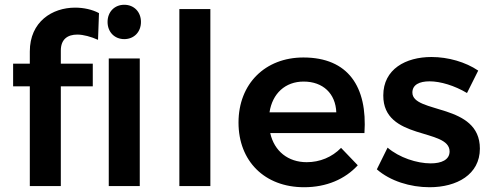

<svg xmlns="http://www.w3.org/2000/svg" viewBox="-20 -780 2062 805"><path d="M501 -616C542 -616 571 -646 571 -688C571 -730 542 -760 501 -760C460 -760 431 -730 431 -688C431 -646 460 -616 501 -616ZM105 -564V-513H35V-418H105V0H235V-418H369V-513H235V-568C235 -616 264 -635 304 -635C330 -635 362 -626 391 -613L395 -725C367 -740 331 -748 295 -748C199 -748 105 -689 105 -564ZM436 -535V0H566V-535Z M862 -742H732V0H862Z M1252 -539C1092 -539 980 -429 980 -266C980 -105 1089 5 1255 5C1349 5 1427 -29 1480 -87L1410 -160C1372 -121 1321 -100 1266 -100C1188 -100 1130 -146 1113 -222H1508C1521 -416 1440 -539 1252 -539ZM1390 -309H1110C1122 -388 1176 -438 1253 -438C1334 -438 1387 -388 1390 -309Z M1938 -390 1985 -484C1932 -520 1859 -541 1789 -541C1681 -541 1587 -490 1587 -380C1586 -190 1865 -244 1865 -145C1865 -110 1831 -95 1786 -95C1728 -95 1654 -119 1605 -161L1560 -70C1616 -21 1700 5 1781 5C1895 5 1992 -48 1992 -157C1992 -349 1709 -302 1709 -392C1709 -425 1739 -439 1781 -439C1827 -439 1886 -421 1938 -390Z"/></svg>

Font: Montserrat_SPRD_medium Medium
Style: Regular
Weight: 400
Designer: Julieta Ulanovsky edited by Nelly Hempel
Foundry: Julieta Ulanovsky
Version: Version 4.000;PS 004.000;hotconv 1.0.88;makeotf.lib2.5.64775